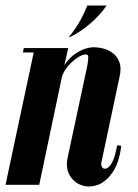

<svg xmlns="http://www.w3.org/2000/svg" viewBox="-49 -669 499 695"><path d="M205 -535H201Q228 -570 242 -595.5Q256 -621 267 -649H337Q312 -613 277.5 -583.5Q243 -554 205 -535ZM-29 0 73 -479H34L37 -495H198L184 -433Q199 -456 217.5 -470Q236 -484 255 -491Q274 -498 292 -498Q306 -498 324.5 -493.5Q343 -489 359 -477Q375 -465 383 -444.5Q391 -424 384 -392L318 -81Q316 -69 321.5 -62.5Q327 -56 337 -59.5Q347 -63 357.5 -82.5Q368 -102 375 -143L390 -141Q382 -78 357.5 -43.5Q333 -9 302.5 1Q272 11 245 1Q218 -9 203 -35Q188 -61 196 -99L267 -431Q271 -454 270.5 -463Q270 -472 262 -472Q251 -472 236.5 -463.5Q222 -455 209 -442.5Q196 -430 187 -416Q178 -402 175 -390L93 0Z"/></svg>

Font: Emberly Black
Style: Italic
Weight: 900
Italic angle: -12°
Designer: Rajesh Rajput
Foundry: Rajesh Rajput
Version: Version 1.000